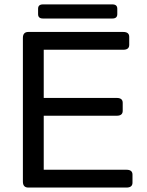

<svg xmlns="http://www.w3.org/2000/svg" viewBox="-20 -844 660 864"><path d="M173.3 -760.7Q151.4 -760.7 151.4 -780.3V-804.7Q151.4 -824.2 173.3 -824.2H485.8Q507.8 -824.2 507.8 -804.7V-780.3Q507.8 -760.7 485.8 -760.7ZM107.4 0Q83 0 83 -26.9V-673.3Q83 -700.2 107.4 -700.2H534.7Q561.5 -700.2 561.5 -678.2V-642.1Q561.5 -620.1 534.7 -620.1H176.8V-403.3H505.4Q532.2 -403.3 532.2 -381.3V-345.2Q532.2 -323.2 505.4 -323.2H176.8V-80.1H549.3Q576.2 -80.1 576.2 -58.1V-22Q576.2 0 549.3 0Z"/></svg>

Font: Istok
Style: Regular
Weight: 500
Designer: Andrey V. Panov
Foundry: Andrey V. Panov
Version: Version 1.0.3